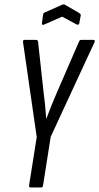

<svg xmlns="http://www.w3.org/2000/svg" viewBox="-20 -832 441 852"><path d="M116 0Q108 0 109 -9L143 -224L82 -646Q81 -655 90 -655H140Q148 -655 149 -646L173 -426Q181 -368 185 -306H186Q197 -336 209 -365.5Q221 -395 234 -425L330 -646Q333 -655 340 -655H393Q403 -655 400 -646L205 -225L171 -9Q170 0 162 0ZM176 -723Q165 -719 166 -729L171 -766Q172 -774 179 -777L256 -811Q263 -814 268 -811L332 -774Q335 -772 337 -769.5Q339 -767 338 -762L332 -730Q331 -720 321 -723L256 -758Z"/></svg>

Font: Sofia Sans Extra Condensed
Style: Italic
Weight: 400
Italic angle: -9°
Designer: Botio Nikoltchev, Ani Petrova
Foundry: lettersoup
Version: Version 4.101; ttfautohint (v1.8.4.7-5d5b)